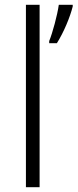

<svg xmlns="http://www.w3.org/2000/svg" viewBox="-20 -780 323 800"><path d="M145 0V-760H88V0ZM283 -753V-760H225C219 -717 199 -643 185 -609V-600H217C246 -646 272 -709 283 -753Z"/></svg>

Font: Noto Sans Devanagari UI Light
Style: Regular
Weight: 300
Designer: Jelle Bosma - Monotype Design Team
Foundry: Monotype Imaging Inc.
Version: Version 2.004